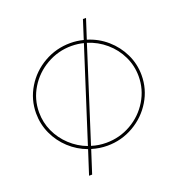

<svg xmlns="http://www.w3.org/2000/svg" viewBox="-164 -953 1147 1229"><g transform="rotate(-20 409.0 -338.0)"><path d="M768.1 -350.1Q768.1 -255.9 719.5 -175.5Q670.9 -95.2 588.4 -47.6Q505.9 0 409.2 0Q356 0 303.2 -16.1L252.9 140.1H231.9L284.2 -22Q216.3 -46.9 163.1 -95.9Q109.9 -145 79.8 -210.9Q49.8 -276.9 49.8 -350.1Q49.8 -444.3 98.4 -524.7Q147 -605 229.5 -652.1Q312 -699.2 409.2 -699.2Q453.1 -699.2 497.1 -688L538.1 -815.9H559.1L516.1 -683.1Q588.9 -661.1 646 -611.6Q703.1 -562 735.6 -494.4Q768.1 -426.8 768.1 -350.1ZM290 -41 491.2 -668.9Q454.1 -678.7 409.2 -679.2Q318.4 -679.2 240.2 -634.5Q162.1 -589.8 116 -514.4Q69.8 -439 69.8 -350.1Q69.8 -280.8 97.9 -219.5Q126 -158.2 176 -111.6Q226.1 -64.9 290 -41ZM748 -350.1Q748 -421.9 717.5 -485.8Q687 -549.8 632.6 -596.4Q578.1 -643.1 509.8 -664.1L309.1 -35.2Q356.9 -20 409.2 -20Q500 -20 577.9 -64.5Q655.8 -108.9 701.9 -185.1Q748 -261.2 748 -350.1Z"/></g></svg>

Font: Montserrat
Style: Thin
Weight: 250
Designer: Julieta Ulanovsky
Foundry: Julieta Ulanovsky
Version: Version 1.000;PS 002.000;hotconv 1.0.70;makeotf.lib2.5.58329